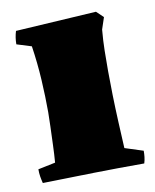

<svg xmlns="http://www.w3.org/2000/svg" viewBox="-62 -524 466 578"><g transform="rotate(-10 170.5 -235.0)"><path d="M23 5Q20 -7 18.5 -16.5Q17 -26 17 -38L70 -49Q72 -74 73 -103Q74 -132 75 -159Q76 -186 76 -202Q76 -249 73 -301Q70 -353 62 -406L17 -420Q17 -441 23 -460L270 -475L291 -455L279 -419Q276 -385 275.5 -355.5Q275 -326 275 -292Q275 -261 276 -220Q277 -179 279 -136.5Q281 -94 283 -56L339 -38Q339 -28 338 -19Q337 -10 334 0Q256 0 178.5 1.5Q101 3 23 5Z"/></g></svg>

Font: Labrada Black
Style: Regular
Weight: 900
Designer: Mercedes Jáuregui
Foundry: Omnibus-Type Team
Version: Version 1.000; ttfautohint (v1.8.4.7-5d5b)